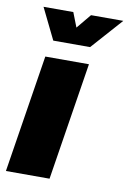

<svg xmlns="http://www.w3.org/2000/svg" viewBox="-84 -780 557 832"><g transform="rotate(10 195.0 -364.5)"><path d="M2 0 84 -518H276L194 0ZM106 -592 39 -729H170L195 -665L248 -729H390L268 -592Z"/></g></svg>

Font: MuseoModerno Black
Style: Italic
Weight: 900
Italic angle: -9°
Designer: Pablo Cosgaya, Héctor Gatti, Marcela Romero, and the Authors of The MuseoModerno Project.
Foundry: Omnibus-Type Team
Version: Version 1.003